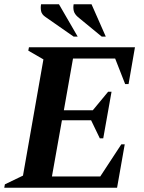

<svg xmlns="http://www.w3.org/2000/svg" viewBox="-34 -882 677 902"><path d="M-14 0 -11 -16 74 -57 170 -603 99 -644 102 -660H600L570 -487H554L507 -607H309L266 -364H402L474 -451H490L451 -232H435L394 -317H257L210 -53H437L536 -204H552L516 0ZM444 -710 332 -802Q316 -816 312.5 -831Q309 -846 312 -862H396L463 -710ZM312 -710 180 -802Q162 -814 159 -830Q156 -846 159 -862H243L331 -710Z"/></svg>

Font: Spectral SC
Style: Bold Italic
Weight: 700
Italic angle: -10°
Designer: Jean-Baptiste Levee
Foundry: Production Type
Version: Version 2.001